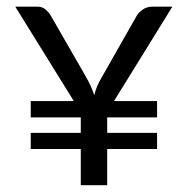

<svg xmlns="http://www.w3.org/2000/svg" viewBox="-20 -544 547 564"><path d="M70.3 -247.1H196.8L24.9 -524.4H90.8Q104 -524.4 113.8 -516.1Q123.5 -507.8 128.9 -498.5L231.4 -320.3Q241.2 -303.2 247.1 -290Q252.9 -276.9 256.8 -264.2Q259.8 -277.3 265.4 -290.5Q271 -303.7 280.8 -320.3L381.8 -498Q387.7 -507.8 399.7 -516.1Q411.6 -524.4 427.2 -524.4H486.3L314.9 -247.1H441.4V-199.2H294.9V-153.8H441.4V-106.4H294.9V0H217.3V-106.4H70.3V-153.8H217.3V-199.2H70.3Z"/></svg>

Font: Carlito
Style: Regular
Weight: 400
Designer: Lukasz Dziedzic
Foundry: tyPoland Lukasz Dziedzic
Version: Version 1.103; Beta1; all basic design good, some composites